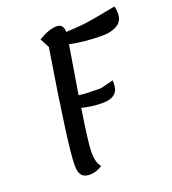

<svg xmlns="http://www.w3.org/2000/svg" viewBox="-137 -828 855 957"><g transform="rotate(-20 291.0 -350.0)"><path d="M178 26Q148 26 134 10Q120 -6 120 -42Q120 -144 201 -642L175 -692Q232 -726 272 -726Q308 -726 308 -683Q333 -684 358.5 -686Q384 -688 400 -689.5Q416 -691 445.5 -696Q475 -701 484 -702.5Q493 -704 531 -711.5Q569 -719 577 -720Q582 -704 582 -683Q582 -641 550.5 -622.5Q519 -604 474 -604Q375 -604 300 -621Q263 -397 258 -365Q303 -360 374 -360L443 -377V-358Q443 -288 357 -288Q306 -288 249 -302Q221 -125 221 -74Q221 -23 243 5Q207 26 178 26Z"/></g></svg>

Font: Lemonada Light
Style: Regular
Weight: 300
Designer: Mohamed Gaber (Arabic), Eduardo Tunni (Latin)
Foundry: Kief Type Foundry
Version: Version 4.004